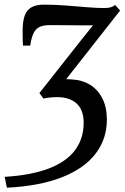

<svg xmlns="http://www.w3.org/2000/svg" viewBox="-38 -586 552 848"><path d="M-7.5 243 -17.5 195Q100 188 177.5 158.2Q255 128.5 293.2 77.5Q331.5 26.5 331.5 -44Q331.5 -100 300.8 -128.5Q270 -157 213.5 -157Q197.5 -157 181.5 -155.2Q165.5 -153.5 154 -150.5L136 -175L321 -409.5L372.5 -474Q339.5 -474 305.8 -474.2Q272 -474.5 240.2 -474.8Q208.5 -475 181 -475Q152.5 -475 135.8 -466.5Q119 -458 109.8 -438.5Q100.5 -419 95.5 -384.5H63.5Q63 -395 62.5 -406Q62 -417 62 -429Q62 -441 62 -455.5Q62.5 -492 71 -516.5Q79.5 -541 100 -553.2Q120.5 -565.5 156 -565.5Q202 -565.5 251.2 -561.8Q300.5 -558 345 -554.2Q389.5 -550.5 421.5 -550.5Q439 -550.5 450 -553.5Q461 -556.5 470.5 -564L492.5 -539.5L254.5 -236.5Q260 -236.5 266.8 -236Q273.5 -235.5 281 -235Q326.5 -232.5 361 -210.8Q395.5 -189 414.8 -150Q434 -111 434 -57.5Q434 27 384.8 92Q335.5 157 237.5 196.2Q139.5 235.5 -7.5 243Z"/></svg>

Font: Merriweather 24pt
Style: Italic
Weight: 400
Italic angle: -7.8°
Designer: Eben Sorkin
Foundry: Eben Sorkin
Version: Version 2.101